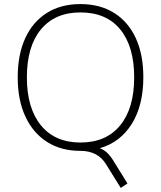

<svg xmlns="http://www.w3.org/2000/svg" viewBox="-20 -733 791 943"><path d="M375 8Q280 8 211 -36Q142 -80 104.5 -161Q67 -242 67 -353Q67 -465 104 -545.5Q141 -626 210 -669.5Q279 -713 375 -713Q471 -713 540.5 -669.5Q610 -626 647 -545.5Q684 -465 684 -354Q684 -216 627.5 -125Q571 -34 470 -5Q492 3 509 20Q526 37 544 68L606 168L573 190L501 74Q461 8 375 8ZM375 -33Q501 -33 570 -117Q639 -201 639 -353Q639 -505 570.5 -588.5Q502 -672 375 -672Q250 -672 181 -588.5Q112 -505 112 -353Q112 -202 181 -117.5Q250 -33 375 -33Z"/></svg>

Font: Nunito Sans ExtraLight
Style: Regular
Weight: 200
Designer: Vernon Adams
Foundry: Vernon Adams
Version: Version 3.006; ttfautohint (v1.8.3)